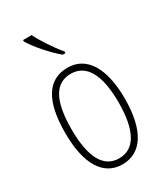

<svg xmlns="http://www.w3.org/2000/svg" viewBox="-192 -850 822 945"><g transform="rotate(-30 219.5 -377.5)"><path d="M232 -605H248V-614C210 -659 166 -726 148 -765H99V-757C123 -714 186 -643 232 -605ZM218 10C328 10 389 -88 389 -265C389 -439 328 -538 220 -538C108 -538 50 -447 50 -265C50 -88 110 10 218 10ZM219 -24C131 -24 86 -105 86 -265C86 -425 129 -504 219 -504C305 -504 353 -425 353 -265C353 -106 307 -24 219 -24Z"/></g></svg>

Font: Kathrein 37 Thin Condensed
Style: Regular
Weight: 250
Width: 3
Designer: Lazydogs Typefoundry, based on Open Sans by Ascender Corporation
Foundry: Lazydogs Typefoundry
Version: Version 1.003;PS 001.003;hotconv 1.0.88;makeotf.lib2.5.64775